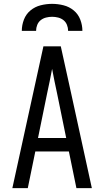

<svg xmlns="http://www.w3.org/2000/svg" viewBox="-20 -975 540 995"><path d="M44 0 205 -735H295L349 -490L456 0H376L337 -190H163L124 0ZM323 -260 276 -490Q269 -522 262.5 -554Q256 -586 250 -618Q244 -586 237.5 -554Q231 -522 224 -490L177 -260ZM93 -815Q93 -845 104 -873.5Q115 -902 138 -921Q161 -940 190.5 -947.5Q220 -955 250 -955Q280 -955 309.5 -947.5Q339 -940 362 -921Q385 -902 396 -873.5Q407 -845 407 -815H333Q333 -831 327 -846Q321 -861 309 -870.5Q297 -880 281.5 -884Q266 -888 250 -888Q234 -888 218.5 -884Q203 -880 191 -870.5Q179 -861 173 -846Q167 -831 167 -815Z"/></svg>

Font: Iosevka www.saffi
Style: Regular
Weight: 400
Monospace: yes
Designer: Belleve Invis
Foundry: Belleve Invis
Version: Version 22.0.2; ttfautohint (v1.8.3)